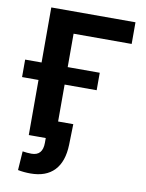

<svg xmlns="http://www.w3.org/2000/svg" viewBox="-100 -798 820 1078"><g transform="rotate(10 310.0 -259.0)"><path d="M583.5 -727.5V-604H252.4V0H103.5V-727.5ZM9.8 -314V-413.6H435.1V-314ZM149.9 210.9Q111.8 210.9 78.1 204.1L85.4 96.2Q96.2 98.1 110.6 99.4Q125 100.6 136.2 100.6Q200.2 100.6 200.2 27.3V0H148.9V-103.5H338.9L335.9 14.6Q333 111.3 285.6 161.1Q238.3 210.9 149.9 210.9Z"/></g></svg>

Font: Inter
Style: Bold
Weight: 700
Designer: Rasmus Andersson
Foundry: rsms
Version: Version 4.001;git-9221beed3